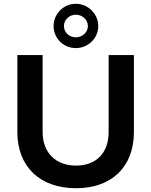

<svg xmlns="http://www.w3.org/2000/svg" viewBox="-20 -992 802 1018"><path d="M382 -972C317 -972 264 -918 264 -854C264 -789 317 -737 382 -737C447 -737 501 -789 501 -854C501 -918 447 -972 382 -972ZM382 -914C417 -914 446 -887 446 -854C446 -821 417 -794 382 -794C347 -794 319 -821 319 -854C319 -887 347 -914 382 -914ZM206 -292V-700H72V-292C72 -108 192 6 383 6C573 6 690 -108 690 -292V-700H556V-292C556 -180 489 -114 383 -114C277 -114 206 -181 206 -292Z"/></svg>

Font: Montserrat_SPRD_medium Medium
Style: Regular
Weight: 400
Designer: Julieta Ulanovsky edited by Nelly Hempel
Foundry: Julieta Ulanovsky
Version: Version 4.000;PS 004.000;hotconv 1.0.88;makeotf.lib2.5.64775